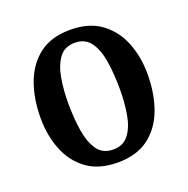

<svg xmlns="http://www.w3.org/2000/svg" viewBox="-103 -630 724 739"><g transform="rotate(-20 259.0 -260.5)"><path d="M36.5 -249.5Q36.5 -329.5 60 -393.2Q83.5 -457 132.5 -494.2Q181.5 -531.5 259 -531.5Q336 -531.5 385.2 -495.2Q434.5 -459 458 -399.5Q481.5 -340 481.5 -270Q481.5 -190 458 -126.2Q434.5 -62.5 385.2 -25.5Q336 11.5 259 11.5Q181.5 11.5 132.5 -24.5Q83.5 -60.5 60 -120Q36.5 -179.5 36.5 -249.5ZM156 -270Q156 -207.5 164.2 -155.5Q172.5 -103.5 194.5 -72.5Q216.5 -41.5 259 -41.5Q301 -41.5 323.2 -71.8Q345.5 -102 353.5 -149.8Q361.5 -197.5 361.5 -250Q361.5 -312.5 353.5 -364.5Q345.5 -416.5 323.2 -447.5Q301 -478.5 259 -478.5Q216.5 -478.5 194.5 -448.2Q172.5 -418 164.2 -370.2Q156 -322.5 156 -270Z"/></g></svg>

Font: Besley* Narrow Medium
Style: Regular
Weight: 500
Width: 4
Designer: Owen Earl
Foundry: indestructible type*
Version: Version 3.000; ttfautohint (v1.8.3)